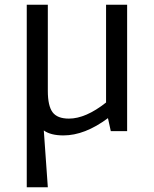

<svg xmlns="http://www.w3.org/2000/svg" viewBox="-20 -554 651 811"><path d="M517 -534V0H448L436 -55Q338 18 248 18Q194 18 165 -3L182 237H93V-534H182V-170Q182 -107 202 -80Q222 -53 271 -53Q342 -53 428 -121V-534Z"/></svg>

Font: Martel Sans
Style: Regular
Weight: 400
Designer: Dan Reynolds and Mathieu Réguer
Foundry: Dan Reynolds and Mathieu Réguer
Version: Version 1.002; ttfautohint (v1.1) -l 5 -r 5 -G 72 -x 0 -D la